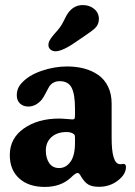

<svg xmlns="http://www.w3.org/2000/svg" viewBox="-20 -737 536 765"><path d="M288.6 -574.2Q230 -532.7 201.7 -532.7Q189 -532.7 180.9 -539.8Q172.9 -546.9 172.9 -557.6Q172.9 -561 173.6 -564.7Q174.3 -568.4 175.3 -571Q176.3 -573.7 179 -577.9Q181.6 -582 183.1 -584.5Q184.6 -586.9 189 -592.3Q193.4 -597.7 195.3 -600.1Q197.3 -602.5 203.1 -609.1Q209 -615.7 211.4 -618.7Q224.1 -633.3 235.1 -656Q246.1 -678.7 251.5 -685.5Q274.4 -716.8 310.1 -716.8Q336.9 -716.8 355.5 -701.2Q374 -685.5 374 -661.6Q374 -639.6 358.9 -625Q351.6 -618.2 341.6 -610.8Q331.5 -603.5 314.7 -592Q297.9 -580.6 288.6 -574.2ZM46.9 -357.4Q46.9 -386.2 66.9 -406.7Q94.2 -437 145.3 -454.6Q196.3 -472.2 247.1 -472.2Q284.2 -472.2 315.4 -463.9Q346.7 -455.6 371.6 -438.2Q396.5 -420.9 410.6 -391.8Q424.8 -362.8 424.8 -323.7V-187Q424.8 -85.9 456.5 -83Q460.4 -82.5 465.8 -83.3Q471.2 -84 472.7 -84Q481.9 -83 481.9 -71.8Q481.9 -42.5 449.7 -17.6Q417.5 7.3 374.5 7.3Q347.7 7.3 332.3 -1.5Q316.9 -10.3 302.7 -34.2Q295.9 -47.9 289.1 -47.9Q281.2 -47.9 261.7 -28.8Q222.2 7.8 158.2 7.8Q94.2 7.8 56.6 -26.1Q19 -60.1 19 -119.1Q19 -186 75.2 -225.3Q131.3 -264.6 215.3 -264.6Q226.6 -264.6 246.1 -262.9Q265.6 -261.2 269 -261.2Q275.4 -261.2 277.1 -264.6Q278.8 -268.1 278.8 -280.8V-304.7Q278.8 -361.3 265.4 -387.5Q252 -413.6 217.8 -413.6Q191.4 -413.6 176.3 -392.6Q173.3 -388.2 163.3 -368.4Q153.3 -348.6 147 -340.8Q123.5 -312.5 92.3 -312.5Q72.8 -312.5 59.8 -324.5Q46.9 -336.4 46.9 -357.4ZM278.8 -168V-187Q278.8 -195.3 277.3 -199Q275.9 -202.6 269.5 -205.6Q259.8 -210.9 245.1 -210.9Q207.5 -210.9 185.1 -190.7Q162.6 -170.4 162.6 -137.2Q162.6 -106.4 176.3 -86.9Q189.9 -67.4 215.8 -67.4Q242.7 -67.4 260.7 -92.3Q278.8 -117.2 278.8 -168Z"/></svg>

Font: Cooper*
Style: Bold
Weight: 700
Designer: Owen Earl
Foundry: indestructible type*
Version: Version 0.001